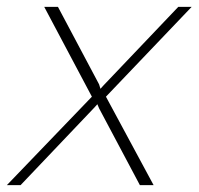

<svg xmlns="http://www.w3.org/2000/svg" viewBox="-66 -540 579 560"><path d="M202 -258 63 -520H103L223 -294L227 -281L236 -291L454 -520H493L243 -258L382 0H342L223 -224L218 -236L208 -225L-6 0H-46Z"/></svg>

Font: Raleway ExtraLight
Style: Italic
Weight: 200
Italic angle: -12°
Designer: Matt McInerney, Pablo Impallari, Rodrigo Fuenzalida
Foundry: Matt McInerney, Pablo Impallari, Rodrigo Fuenzalida
Version: Version 4.026